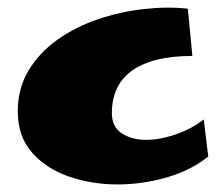

<svg xmlns="http://www.w3.org/2000/svg" viewBox="-20 -482 591 508"><path d="M291 6Q224 6 163.5 -14.5Q103 -35 65 -78Q27 -121 27 -187Q27 -248 55.5 -295.5Q84 -343 132 -377Q180 -411 239 -431Q298 -451 360 -458Q422 -465 477 -459L489 -334Q434 -334 393.5 -323.5Q353 -313 327 -293.5Q301 -274 288.5 -246Q276 -218 276 -183Q276 -146 302.5 -129Q329 -112 366 -112Q404 -112 446.5 -127Q489 -142 519 -166L531 -68Q485 -31 421 -12.5Q357 6 291 6Z"/></svg>

Font: Marhey Light
Style: Regular
Weight: 300
Designer: Nur Syamsi & Bustanul Arifin
Foundry: Namelatype
Version: Version 1.000